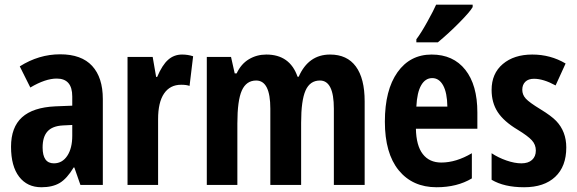

<svg xmlns="http://www.w3.org/2000/svg" viewBox="-20 -786 2454 816"><path d="M64 -503.9Q145 -555.2 235.6 -555.2Q326.2 -555.2 371.6 -505.9Q417 -456.5 417 -365.2V0H321.8L295.9 -74.2H293Q264.6 -26.9 233.9 -8.5Q203.1 9.8 155.8 9.8Q95.7 9.8 61.3 -34.9Q26.9 -79.6 26.9 -162.4Q26.9 -245.1 73.5 -287.4Q120.1 -329.6 214.8 -334L287.1 -336.9V-376Q287.1 -452.1 221.2 -452.1Q172.9 -452.1 108.9 -414.1ZM161.1 -159.2Q161.1 -91.8 209 -91.8Q244.6 -91.8 265.9 -123.8Q287.1 -155.8 287.1 -209V-254.9L247.1 -252.9Q202.6 -250.5 181.9 -227.5Q161.1 -204.6 161.1 -159.2Z M753.9 -554.2Q778.3 -554.2 800.8 -546.9L785.6 -420.9Q772.5 -425.8 750 -425.8Q702.6 -425.8 677.2 -388.4Q651.9 -351.1 651.9 -279.8V0H522V-543.9H628.9L643.6 -459H647.9Q669.4 -509.8 694.6 -532Q719.7 -554.2 753.9 -554.2Z M1382.8 -554.2Q1455.1 -554.2 1492.4 -503.4Q1529.8 -452.6 1529.8 -355V0H1398.9V-324.2Q1398.9 -443.8 1339.8 -443.8Q1297.4 -443.8 1278.6 -401.4Q1259.8 -358.9 1259.8 -264.2V0H1128.9V-324.2Q1128.9 -443.8 1068.8 -443.8Q1026.9 -443.8 1007.8 -401.4Q988.8 -358.9 988.8 -261.2V0H858.9V-543.9H961.9L977.5 -474.1H985.8Q1004.4 -514.2 1037.8 -534.2Q1071.3 -554.2 1111.8 -554.2Q1211.9 -554.2 1244.6 -460H1249.5Q1291 -554.2 1382.8 -554.2Z M1988.8 -766.1V-755.9Q1977.5 -735.8 1932.1 -689.9Q1886.7 -644 1840.8 -606H1749.5V-619.1Q1769 -644.5 1796.1 -693.4Q1823.2 -742.2 1833.5 -766.1ZM1835.4 9.8Q1733.4 9.8 1674.3 -62.5Q1615.7 -134.8 1615.7 -269Q1615.7 -403.3 1669.2 -478.8Q1722.7 -554.2 1814.5 -554.2Q1906.2 -554.2 1957.5 -489.5Q2008.8 -424.8 2008.8 -308.1V-238.8H1747.6Q1749 -167 1776.9 -131.1Q1804.7 -95.2 1855.5 -95.2Q1918.5 -95.2 1985.4 -134.8V-27.8Q1922.9 9.8 1835.4 9.8ZM1749.5 -333H1881.3Q1880.4 -392.1 1863.3 -423.1Q1846.2 -454.1 1816.9 -454.1Q1787.6 -454.1 1770 -423.6Q1752.4 -393.1 1749.5 -333Z M2069.3 -134.8Q2097.2 -116.2 2132.1 -104Q2167 -91.8 2196 -91.8Q2225.1 -91.8 2241.2 -106.4Q2257.3 -121.1 2257.3 -146.2Q2257.3 -171.4 2240.2 -189.9Q2223.1 -208.5 2179.7 -234.9Q2121.1 -270 2095.2 -309.8Q2069.3 -349.6 2069.3 -403.8Q2069.3 -473.6 2116.9 -513.9Q2164.6 -554.2 2242.2 -554.2Q2319.8 -554.2 2383.8 -516.1L2341.3 -422.9Q2289.6 -451.2 2249.5 -451.2Q2225.6 -451.2 2212.6 -438.5Q2199.7 -425.8 2199.7 -404.5Q2199.7 -383.3 2214.6 -366.9Q2229.5 -350.6 2276.4 -322Q2323.2 -293.5 2343.8 -272Q2386.7 -227.1 2386.7 -159.2Q2386.7 -78.6 2339.6 -34.4Q2292.5 9.8 2207.5 9.8Q2122.6 9.8 2069.3 -22Z"/></svg>

Font: Open Sans Hebrew Condensed
Style: Bold
Weight: 700
Width: 3
Foundry: Ascender Corporation, Yanek Iontef
Version: Version 2.001;PS 002.001;hotconv 1.0.70;makeotf.lib2.5.58329